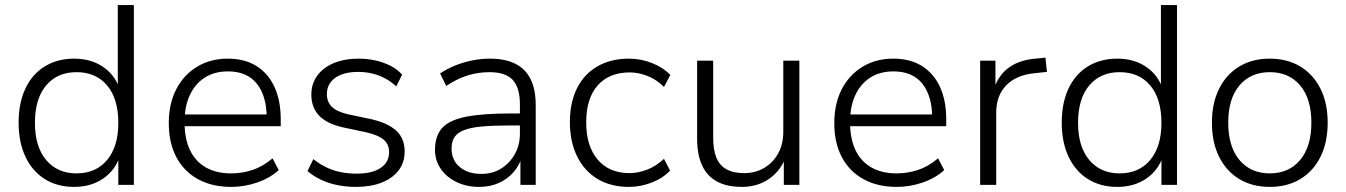

<svg xmlns="http://www.w3.org/2000/svg" viewBox="-20 -725 5280 753"><path d="M271 8Q205 8 156 -22.5Q107 -53 80 -110Q53 -167 53 -244Q53 -321 79.5 -377.5Q106 -434 155.5 -464.5Q205 -495 271 -495Q338 -495 386 -461.5Q434 -428 451 -370H442V-705H505V0H444V-119H452Q435 -60 386.5 -26Q338 8 271 8ZM280 -45Q356 -45 400 -97.5Q444 -150 444 -243Q444 -338 400 -390Q356 -442 280 -442Q205 -442 161 -390Q117 -338 117 -243Q117 -150 161 -97.5Q205 -45 280 -45Z M887 8Q812 8 757 -22Q702 -52 672 -108Q642 -164 642 -242Q642 -318 671 -374.5Q700 -431 752.5 -463Q805 -495 873 -495Q940 -495 986 -466Q1032 -437 1056.5 -384Q1081 -331 1081 -257V-230H687V-276H1044L1026 -262Q1026 -348 987.5 -396.5Q949 -445 874 -445Q820 -445 782 -420Q744 -395 724 -351Q704 -307 704 -249V-243Q704 -180 725.5 -135.5Q747 -91 788 -68Q829 -45 886 -45Q930 -45 970.5 -58.5Q1011 -72 1049 -104L1073 -58Q1040 -27 989.5 -9.5Q939 8 887 8Z M1376 8Q1339 8 1303.5 1Q1268 -6 1238 -20.5Q1208 -35 1186 -54L1209 -101Q1234 -81 1261.5 -68Q1289 -55 1318.5 -49.5Q1348 -44 1378 -44Q1440 -44 1473 -66.5Q1506 -89 1506 -128Q1506 -159 1485 -177Q1464 -195 1417 -206L1327 -225Q1263 -239 1232 -271Q1201 -303 1201 -354Q1201 -396 1224 -428Q1247 -460 1289 -477.5Q1331 -495 1386 -495Q1420 -495 1452 -488Q1484 -481 1511.5 -467Q1539 -453 1557 -432L1534 -386Q1514 -405 1489.5 -418Q1465 -431 1438.5 -437Q1412 -443 1385 -443Q1327 -443 1294.5 -419.5Q1262 -396 1262 -356Q1262 -325 1281.5 -306Q1301 -287 1344 -277L1434 -258Q1501 -243 1534 -212.5Q1567 -182 1567 -131Q1567 -88 1543.5 -57Q1520 -26 1477 -9Q1434 8 1376 8Z M1859 8Q1810 8 1770.5 -11Q1731 -30 1708.5 -63Q1686 -96 1686 -137Q1686 -192 1714 -223Q1742 -254 1807 -267Q1872 -280 1981 -280H2031V-233H1983Q1916 -233 1871 -229Q1826 -225 1799.5 -214.5Q1773 -204 1762 -186.5Q1751 -169 1751 -142Q1751 -97 1783 -70Q1815 -43 1868 -43Q1912 -43 1945.5 -64Q1979 -85 1999 -120.5Q2019 -156 2019 -201V-316Q2019 -382 1990.5 -412Q1962 -442 1900 -442Q1856 -442 1815 -429.5Q1774 -417 1730 -388L1706 -437Q1733 -455 1765 -468Q1797 -481 1832 -488Q1867 -495 1901 -495Q1960 -495 2000 -475.5Q2040 -456 2060.5 -415.5Q2081 -375 2081 -312V0H2021V-116H2029Q2019 -79 1995 -51Q1971 -23 1936.5 -7.5Q1902 8 1859 8Z M2447 8Q2375 8 2323 -23.5Q2271 -55 2243 -112.5Q2215 -170 2215 -246Q2215 -323 2243 -379Q2271 -435 2323.5 -465Q2376 -495 2447 -495Q2493 -495 2536.5 -478Q2580 -461 2609 -431L2584 -384Q2554 -414 2518.5 -427.5Q2483 -441 2450 -441Q2369 -441 2324 -390Q2279 -339 2279 -245Q2279 -152 2324 -99Q2369 -46 2449 -46Q2482 -46 2517.5 -59.5Q2553 -73 2584 -102L2608 -56Q2580 -26 2536 -9Q2492 8 2447 8Z M2890 8Q2831 8 2792 -13Q2753 -34 2733.5 -76.5Q2714 -119 2714 -181V-487H2777V-184Q2777 -139 2789 -108Q2801 -77 2828.5 -61.5Q2856 -46 2898 -46Q2943 -46 2978 -67Q3013 -88 3032.5 -124.5Q3052 -161 3052 -209V-487H3115V0H3054V-115H3064Q3043 -56 2997 -24Q2951 8 2890 8Z M3497 8Q3422 8 3367 -22Q3312 -52 3282 -108Q3252 -164 3252 -242Q3252 -318 3281 -374.5Q3310 -431 3362.5 -463Q3415 -495 3483 -495Q3550 -495 3596 -466Q3642 -437 3666.5 -384Q3691 -331 3691 -257V-230H3297V-276H3654L3636 -262Q3636 -348 3597.5 -396.5Q3559 -445 3484 -445Q3430 -445 3392 -420Q3354 -395 3334 -351Q3314 -307 3314 -249V-243Q3314 -180 3335.5 -135.5Q3357 -91 3398 -68Q3439 -45 3496 -45Q3540 -45 3580.5 -58.5Q3621 -72 3659 -104L3683 -58Q3650 -27 3599.5 -9.5Q3549 8 3497 8Z M3824 0V-487H3884V-374H3877Q3896 -432 3939.5 -462Q3983 -492 4051 -496L4080 -499L4086 -443L4038 -438Q3966 -431 3926.5 -390.5Q3887 -350 3887 -283V0Z M4362 8Q4296 8 4247 -22.5Q4198 -53 4171 -110Q4144 -167 4144 -244Q4144 -321 4170.5 -377.5Q4197 -434 4246.5 -464.5Q4296 -495 4362 -495Q4429 -495 4477 -461.5Q4525 -428 4542 -370H4533V-705H4596V0H4535V-119H4543Q4526 -60 4477.5 -26Q4429 8 4362 8ZM4371 -45Q4447 -45 4491 -97.5Q4535 -150 4535 -243Q4535 -338 4491 -390Q4447 -442 4371 -442Q4296 -442 4252 -390Q4208 -338 4208 -243Q4208 -150 4252 -97.5Q4296 -45 4371 -45Z M4960 8Q4891 8 4840 -23Q4789 -54 4761 -110.5Q4733 -167 4733 -244Q4733 -320 4761 -376.5Q4789 -433 4840 -464Q4891 -495 4960 -495Q5029 -495 5080 -464Q5131 -433 5159 -376.5Q5187 -320 5187 -244Q5187 -167 5159 -110.5Q5131 -54 5080 -23Q5029 8 4960 8ZM4960 -45Q5035 -45 5079 -97.5Q5123 -150 5123 -244Q5123 -338 5079 -390Q5035 -442 4960 -442Q4885 -442 4841 -390Q4797 -338 4797 -244Q4797 -150 4841 -97.5Q4885 -45 4960 -45Z"/></svg>

Font: Nunito Sans 11pt Light
Style: Regular
Weight: 300
Version: Version 3.101;gftools[0.9.27]